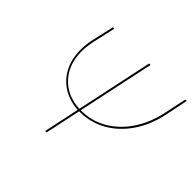

<svg xmlns="http://www.w3.org/2000/svg" viewBox="-153 -850 1042 1042"><g transform="rotate(45 367.5 -329.0)"><path d="M735 -658 708 -527Q688 -431 639 -358.5Q590 -286 519.5 -246Q449 -206 367 -206H362L318 0H307L351 -206Q285 -210 235.5 -241Q186 -272 158.5 -325Q131 -378 131 -447Q131 -490 141 -534L169 -658H180L151 -530Q141 -482 141 -447Q141 -346 199 -283.5Q257 -221 353 -216L447 -658H458L364 -216H367Q448 -216 516 -256Q584 -296 631 -367Q678 -438 697 -529L724 -658Z"/></g></svg>

Font: Ysabeau Infant Hairline
Style: Italic
Weight: 100
Italic angle: -12°
Designer: Christian Thalmann (Catharsis Fonts)
Version: Version 0.003